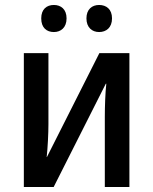

<svg xmlns="http://www.w3.org/2000/svg" viewBox="-20 -753 616 773"><path d="M146 -679C146 -641 168 -624 197 -624C225 -624 248 -642 248 -679C248 -716 225 -733 197 -733C168 -733 146 -716 146 -679ZM328 -679C328 -642 351 -624 379 -624C408 -624 431 -642 431 -679C431 -716 408 -733 379 -733C351 -733 328 -716 328 -679ZM76 0H196L406 -416H408C404 -382 402 -323 402 -282V0H501V-539H380L169 -121H168C172 -156 175 -216 175 -253V-539H76Z"/></svg>

Font: Noto Sans SemiCondensed Medium
Style: Regular
Weight: 500
Width: 4
Designer: Monotype Design Team
Foundry: Monotype Imaging Inc.
Version: Version 2.013